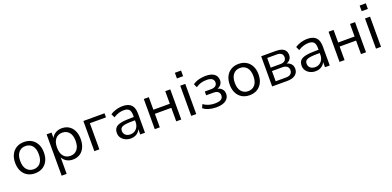

<svg xmlns="http://www.w3.org/2000/svg" viewBox="3 -1713 5933 2908"><g transform="rotate(-20 2970.0 -259.0)"><path d="M282.8 8.9Q212.1 8.9 160.1 -22.1Q108.1 -53.1 79.4 -109.8Q50.8 -166.5 50.8 -243.4Q50.8 -320.3 79.4 -376.8Q108.1 -433.3 160.1 -464.3Q212.1 -495.3 282.8 -495.3Q353.6 -495.3 405.6 -464.3Q457.6 -433.3 486.2 -376.7Q514.8 -320.2 514.8 -243.4Q514.8 -166.5 486.2 -109.8Q457.6 -53.1 405.6 -22.1Q353.6 8.9 282.8 8.9ZM282.6 -56.4Q351.5 -56.4 392.2 -104.8Q432.8 -153.3 432.8 -243.6Q432.8 -334 392.2 -382Q351.5 -430 282.6 -430Q214.6 -430 173.7 -382Q132.8 -334 132.8 -243.6Q132.8 -153.3 173.7 -104.8Q214.6 -56.4 282.6 -56.4Z M646.5 180V-486.3H726.1V-371.2H715.5Q731.6 -428 779.2 -461.6Q826.7 -495.3 893 -495.3Q958 -495.3 1006.3 -464.6Q1054.5 -433.8 1081.2 -377.6Q1108 -321.3 1108 -243.4Q1108 -166.5 1081.5 -109.5Q1055 -52.5 1006.8 -21.8Q958.5 8.9 893 8.9Q827.2 8.9 779.9 -24.7Q732.5 -58.4 716 -113.8H727.5V180ZM876 -56.4Q944.7 -56.4 985.3 -104.8Q1026 -153.3 1026 -243.4Q1026 -334 985.3 -382Q944.7 -430 876 -430Q807.8 -430 766.9 -382Q726 -334 726 -243.4Q726 -153.3 766.9 -104.8Q807.8 -56.4 876 -56.4Z M1239 0V-486.3H1579.9V-420.7H1320V0Z M1827.5 8.9Q1777.7 8.9 1738.1 -10.8Q1698.4 -30.5 1675.7 -64.1Q1653 -97.8 1653 -139.7Q1653 -193.7 1680.2 -224.7Q1707.4 -255.6 1771.2 -268.8Q1835 -282 1944.7 -282H1990V-228.6H1946.3Q1884.9 -228.6 1843.9 -224.6Q1802.9 -220.5 1778.9 -210.9Q1754.9 -201.3 1744.8 -185.1Q1734.7 -168.9 1734.7 -144.6Q1734.7 -103.7 1763.3 -77.6Q1791.9 -51.6 1841.3 -51.6Q1881.2 -51.6 1911.5 -70.8Q1941.8 -90 1959.4 -123.1Q1977.1 -156.2 1977.1 -198.7V-313.1Q1977.1 -374.8 1951.9 -402.6Q1926.7 -430.4 1869.4 -430.4Q1826.3 -430.4 1785.1 -417.7Q1744 -404.9 1700.5 -377.3L1673 -436.3Q1699 -454.3 1731.9 -467.6Q1764.7 -480.8 1800.8 -488.1Q1836.8 -495.3 1870.2 -495.3Q1933.2 -495.3 1974.1 -474.9Q2015.1 -454.5 2035.2 -412.9Q2055.3 -371.3 2055.3 -306.1V0H1978.5V-113H1988.1Q1979.5 -75.4 1957.2 -48Q1934.8 -20.7 1902 -5.9Q1869.1 8.9 1827.5 8.9Z M2213 0V-486.3H2294V-283.6H2558.8V-486.3H2639.8V0H2558.8V-217.9H2294V0Z M2790.9 -607.3V-698H2890.6V-607.3ZM2800.5 0V-486.3H2881.5V0Z M3202.9 8.9Q3140 8.9 3084.7 -7.6Q3029.4 -24.2 2995.2 -53.8L3021.3 -111.4Q3056.3 -82.7 3103.1 -68.3Q3149.9 -54 3201.5 -54Q3273 -54 3304.4 -75.1Q3335.9 -96.2 3335.9 -136.7Q3335.9 -175.2 3310.1 -195.5Q3284.2 -215.8 3234.7 -215.8H3120.1V-277.2H3224.9Q3268.3 -277.2 3293.9 -297.2Q3319.5 -317.2 3319.5 -352.7Q3319.5 -389.7 3291.5 -411Q3263.6 -432.3 3201.4 -432.3Q3151.4 -432.3 3109.4 -419.5Q3067.4 -406.7 3028.8 -379.4L3002.7 -436.1Q3043.7 -465.8 3096.4 -480.5Q3149.2 -495.3 3211.3 -495.3Q3303.4 -495.3 3349.6 -459.1Q3395.8 -422.8 3395.8 -358.3Q3395.8 -311.8 3363.8 -280.1Q3331.7 -248.3 3279.2 -242.3V-255.3Q3319.6 -254.3 3349.6 -238.8Q3379.7 -223.3 3396.2 -196.6Q3412.8 -169.8 3412.8 -134.3Q3412.8 -69.5 3359.9 -30.3Q3307 8.9 3202.9 8.9Z M3741.8 8.9Q3671.1 8.9 3619.1 -22.1Q3567.1 -53.1 3538.4 -109.8Q3509.8 -166.5 3509.8 -243.4Q3509.8 -320.3 3538.4 -376.8Q3567.1 -433.3 3619.1 -464.3Q3671.1 -495.3 3741.8 -495.3Q3812.6 -495.3 3864.6 -464.3Q3916.6 -433.3 3945.2 -376.7Q3973.8 -320.2 3973.8 -243.4Q3973.8 -166.5 3945.2 -109.8Q3916.6 -53.1 3864.6 -22.1Q3812.6 8.9 3741.8 8.9ZM3741.6 -56.4Q3810.5 -56.4 3851.2 -104.8Q3891.8 -153.3 3891.8 -243.6Q3891.8 -334 3851.2 -382Q3810.5 -430 3741.6 -430Q3673.6 -430 3632.7 -382Q3591.8 -334 3591.8 -243.6Q3591.8 -153.3 3632.7 -104.8Q3673.6 -56.4 3741.6 -56.4Z M4105 0V-486.3H4342Q4399.7 -486.3 4436.8 -471.6Q4473.9 -456.9 4491.9 -428.6Q4509.9 -400.4 4509.9 -358.3Q4509.9 -311.8 4477.6 -280.1Q4445.3 -248.3 4392.8 -242.3V-255.3Q4434.1 -254.3 4463.9 -238.6Q4493.7 -222.9 4509.8 -196.1Q4525.8 -169.3 4525.8 -134.3Q4525.8 -72.4 4480 -36.2Q4434.1 0 4350 0ZM4181.8 -55.3H4346.9Q4396.4 -55.3 4422.9 -76.5Q4449.5 -97.7 4449.5 -137.6Q4449.5 -178.1 4422.9 -199Q4396.4 -220 4346.9 -220H4181.8ZM4181.8 -275.3H4338.5Q4383.5 -275.3 4408.5 -296Q4433.5 -316.8 4433.5 -353.7Q4433.5 -391.1 4408.5 -411.1Q4383.5 -431.1 4338.5 -431.1H4181.8Z M4805.5 8.9Q4755.7 8.9 4716.1 -10.8Q4676.4 -30.5 4653.7 -64.1Q4631 -97.8 4631 -139.7Q4631 -193.7 4658.2 -224.7Q4685.4 -255.6 4749.2 -268.8Q4813 -282 4922.7 -282H4968V-228.6H4924.3Q4862.9 -228.6 4821.9 -224.6Q4780.9 -220.5 4756.9 -210.9Q4732.9 -201.3 4722.8 -185.1Q4712.7 -168.9 4712.7 -144.6Q4712.7 -103.7 4741.3 -77.6Q4769.9 -51.6 4819.3 -51.6Q4859.2 -51.6 4889.5 -70.8Q4919.8 -90 4937.4 -123.1Q4955.1 -156.2 4955.1 -198.7V-313.1Q4955.1 -374.8 4929.9 -402.6Q4904.7 -430.4 4847.4 -430.4Q4804.3 -430.4 4763.1 -417.7Q4722 -404.9 4678.5 -377.3L4651 -436.3Q4677 -454.3 4709.9 -467.6Q4742.7 -480.8 4778.8 -488.1Q4814.8 -495.3 4848.2 -495.3Q4911.2 -495.3 4952.1 -474.9Q4993.1 -454.5 5013.2 -412.9Q5033.3 -371.3 5033.3 -306.1V0H4956.5V-113H4966.1Q4957.5 -75.4 4935.2 -48Q4912.8 -20.7 4880 -5.9Q4847.1 8.9 4805.5 8.9Z M5191 0V-486.3H5272V-283.6H5536.8V-486.3H5617.8V0H5536.8V-217.9H5272V0Z M5768.9 -607.3V-698H5868.6V-607.3ZM5778.5 0V-486.3H5859.5V0Z"/></g></svg>

Font: Nunito Sans 12pt ExtraLight
Style: Regular
Weight: 200
Designer: Vernon Adams
Foundry: Vernon Adams
Version: Version 3.101;gftools[0.9.27]